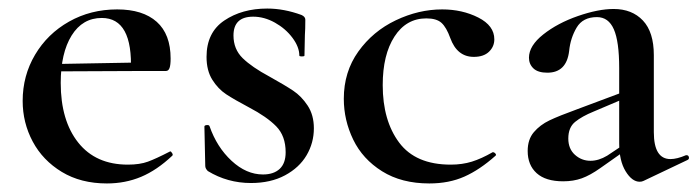

<svg xmlns="http://www.w3.org/2000/svg" viewBox="-20 -417 1631 449"><path d="M33 -181Q33 -240 62 -289Q91 -338 141.5 -366.5Q192 -395 254 -395Q314 -395 346.5 -366Q379 -337 379 -280Q379 -265 376.5 -258Q374 -251 368 -251H286Q291 -375 218 -375Q173 -375 147.5 -334Q122 -293 122 -223Q122 -135 163 -83.5Q204 -32 279 -32Q307 -32 326 -39Q345 -46 376 -62L378 -63Q380 -63 382.5 -59Q385 -55 383 -53Q347 -19 310 -3.5Q273 12 230 12Q169 12 124.5 -15Q80 -42 56.5 -86Q33 -130 33 -181ZM92 -267 314 -271V-251L93 -250Z M610 -238Q646 -218 665.5 -205Q685 -192 699.5 -170Q714 -148 714 -117Q714 -83 697 -54Q680 -25 646.5 -7Q613 11 567 11Q512 11 466 -17Q460 -23 460 -29L458 -121Q458 -124 463.5 -124.5Q469 -125 470 -122Q487 -73 521.5 -41Q556 -9 595 -9Q620 -9 634 -22Q648 -35 648 -61Q648 -99 626 -121.5Q604 -144 562 -166Q528 -184 509 -196.5Q490 -209 476.5 -230.5Q463 -252 463 -284Q463 -341 504.5 -369Q546 -397 605 -397Q644 -397 685 -382Q694 -378 694 -371Q694 -348 693 -335L692 -287Q692 -285 686 -285Q680 -285 680 -287Q680 -307 664 -328.5Q648 -350 623 -364Q598 -378 572 -378Q526 -378 526 -334Q526 -302 547.5 -281Q569 -260 610 -238Z M784 -186Q784 -249 818 -296.5Q852 -344 905.5 -369.5Q959 -395 1014 -395Q1061 -395 1098.5 -376Q1136 -357 1136 -325Q1136 -308 1123.5 -296Q1111 -284 1088 -284Q1049 -284 1033 -328Q1024 -353 1012.5 -363.5Q1001 -374 977 -374Q930 -374 902.5 -331.5Q875 -289 875 -218Q875 -135 913.5 -83.5Q952 -32 1034 -32Q1061 -32 1083.5 -39Q1106 -46 1132 -61H1133Q1136 -61 1138.5 -58Q1141 -55 1139 -53Q1102 -20 1066 -4Q1030 12 984 12Q919 12 873.5 -16.5Q828 -45 806 -90.5Q784 -136 784 -186Z M1476 8Q1458 8 1443 -16.5Q1428 -41 1428 -82V-258Q1428 -320 1415.5 -348.5Q1403 -377 1376 -377Q1343 -377 1328.5 -352.5Q1314 -328 1311 -298Q1305 -247 1260 -247Q1238 -247 1227.5 -257Q1217 -267 1217 -282Q1217 -310 1250.5 -336.5Q1284 -363 1331.5 -379.5Q1379 -396 1415 -396Q1458 -396 1483.5 -369Q1509 -342 1509 -288V-108Q1509 -45 1548 -45Q1563 -45 1584 -54H1586Q1590 -54 1591 -49.5Q1592 -45 1588 -43L1485 6Q1481 8 1476 8ZM1214 -64Q1214 -91 1228.5 -108Q1243 -125 1265 -135.5Q1287 -146 1331 -162L1438 -202L1441 -187L1368 -156Q1341 -145 1325 -132Q1309 -119 1309 -93Q1309 -69 1324.5 -55Q1340 -41 1361 -41Q1380 -41 1400 -53L1454 -89L1455 -74L1384 -24Q1360 -7 1340.5 0Q1321 7 1297 7Q1256 7 1235 -12Q1214 -31 1214 -64Z"/></svg>

Font: Cormorant Garamond SemiBold
Style: Regular
Weight: 600
Designer: Christian Thalmann (Catharsis Fonts)
Foundry: Catharsis Fonts
Version: Version 4.000